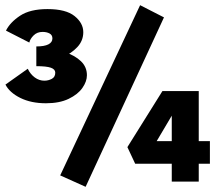

<svg xmlns="http://www.w3.org/2000/svg" viewBox="-20 -700 842 740"><path d="M157 -465V-510Q197 -510 233 -498Q269 -486 292 -464Q315 -442 315 -410Q315 -386 297.5 -361Q280 -336 244.5 -319Q209 -302 157 -302Q100 -302 58.5 -322.5Q17 -343 1 -374L87 -435Q97 -414 114 -401.5Q131 -389 151 -389Q166 -389 179.5 -396Q193 -403 193 -420Q193 -433 176 -439Q159 -445 120 -445V-521Q151 -521 166.5 -529Q182 -537 182 -552Q182 -565 171 -571Q160 -577 144 -577Q123 -577 109.5 -563.5Q96 -550 93 -536L3 -582Q19 -614 57.5 -639.5Q96 -665 163 -665Q234 -665 267.5 -638Q301 -611 301 -576Q301 -543 278 -518.5Q255 -494 222 -480Q189 -466 157 -465ZM310 20 212 -24 520 -680 612 -633ZM471 -133 606 -349H746V0H642V-327L681 -320L556 -109L507 -156H789V-69H501Z"/></svg>

Font: Ysabeau Infant Black
Style: Regular
Weight: 900
Designer: Christian Thalmann (Catharsis Fonts)
Version: Version 2.001;gftools[0.9.30]; featfreeze: ss01,ss02,lnum